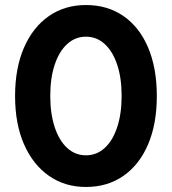

<svg xmlns="http://www.w3.org/2000/svg" viewBox="-20 -732 683 764"><path d="M40 -350Q40 -239 75.5 -158Q111 -77 174.5 -32.5Q238 12 322 12Q408 12 471.5 -32.5Q535 -77 569.5 -158Q604 -239 604 -350Q604 -461 569.5 -542.5Q535 -624 471.5 -668Q408 -712 322 -712Q238 -712 174.5 -668Q111 -624 75.5 -542.5Q40 -461 40 -350ZM180 -350Q180 -421 197.5 -474Q215 -527 247 -556.5Q279 -586 322 -586Q365 -586 397 -556.5Q429 -527 446.5 -474Q464 -421 464 -350Q464 -280 446.5 -226.5Q429 -173 397 -143.5Q365 -114 322 -114Q279 -114 247 -143.5Q215 -173 197.5 -226.5Q180 -280 180 -350Z"/></svg>

Font: Jost-600-Semi-PL
Style: Regular
Weight: 600
Version: Version 3.300; ttfautohint (v0.97) -l 8 -r 50 -G 200 -x 14 -